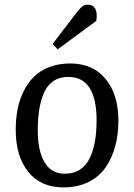

<svg xmlns="http://www.w3.org/2000/svg" viewBox="-20 -795 579 829"><path d="M314.9 -746.1Q328.1 -762.2 337.2 -768.6Q346.2 -774.9 359.9 -774.9Q381.8 -774.9 391.4 -757.1Q400.9 -739.3 396 -705.1L229 -582L207 -605ZM47.9 -234.9Q47.9 -281.2 55.7 -322.3Q63.5 -363.3 81.5 -400.1Q99.6 -437 126.5 -463.6Q153.3 -490.2 193.4 -505.6Q233.4 -521 283.2 -521Q380.9 -521 436 -454.1Q491.2 -387.2 491.2 -273.9Q491.2 -214.8 477.8 -164.6Q464.4 -114.3 436.8 -73.5Q409.2 -32.7 362.3 -9.3Q315.4 14.2 253.9 14.2Q156.2 14.2 102.1 -53Q47.9 -120.1 47.9 -234.9ZM259.8 -44.9Q298.3 -44.9 325.9 -63.2Q353.5 -81.5 368.7 -115Q383.8 -148.4 390.4 -187.5Q397 -226.6 397 -274.9Q397 -462.9 274.9 -462.9Q236.3 -462.9 209.5 -444.3Q182.6 -425.8 168.7 -391.6Q154.8 -357.4 148.9 -318.8Q143.1 -280.3 143.1 -231Q143.1 -144.5 172.1 -94.7Q201.2 -44.9 259.8 -44.9Z"/></svg>

Font: Literata Book
Style: Italic
Weight: 400
Italic angle: -3°
Designer: Latin by Veronika Burian and Jose Scaglione. Greek by Irene Vlachou. Cyrillic by Vera Evstafieva
Foundry: TypeTogether
Version: Version 1.003;PS 001.003;hotconv 1.0.88;makeotf.lib2.5.64775